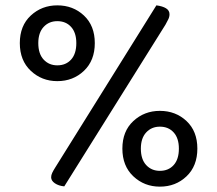

<svg xmlns="http://www.w3.org/2000/svg" viewBox="-20 -689 811 717"><path d="M334 -528Q334 -463 293.5 -424.5Q253 -386 194 -386Q136 -386 95 -424.5Q54 -463 54 -528Q54 -593 95 -631Q136 -669 194 -669Q253 -669 293.5 -631Q334 -593 334 -528ZM123 -528Q123 -488 143 -466.5Q163 -445 194 -445Q226 -445 245.5 -466.5Q265 -488 265 -528Q265 -567 245.5 -588.5Q226 -610 194 -610Q163 -610 143 -588.5Q123 -567 123 -528ZM186 -63 564 -669Q587 -666 600 -658Q613 -650 613 -636Q613 -626 608.5 -617Q604 -608 598 -597L220 7Q199 5 185 -4.5Q171 -14 171 -27Q171 -35 175 -43.5Q179 -52 186 -63ZM717 -134Q717 -69 676.5 -30.5Q636 8 577 8Q519 8 478 -30.5Q437 -69 437 -134Q437 -199 478 -237Q519 -275 577 -275Q636 -275 676.5 -237Q717 -199 717 -134ZM506 -134Q506 -94 526 -72.5Q546 -51 577 -51Q609 -51 628.5 -72.5Q648 -94 648 -134Q648 -173 628.5 -194.5Q609 -216 577 -216Q546 -216 526 -194.5Q506 -173 506 -134Z"/></svg>

Font: Baloo Tamma 2
Style: Regular
Weight: 400
Designer: Divya Kowshik, Shuchita Grover and Ek Type
Foundry: Ek Type
Version: Version 1.700